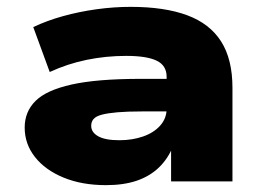

<svg xmlns="http://www.w3.org/2000/svg" viewBox="-20 -529 772 560"><path d="M289 11Q219 11 165.5 -11Q112 -33 82 -71Q52 -109 52 -157Q52 -203 83.5 -234.5Q115 -266 189 -282.5Q263 -299 390 -299H488V-204H394Q351 -204 322.5 -201.5Q294 -199 277 -194.5Q260 -190 253 -182Q246 -174 246 -162Q246 -143 266.5 -131.5Q287 -120 328 -120Q366 -120 397.5 -131Q429 -142 447.5 -163Q466 -184 466 -212V-305Q466 -338 437 -352Q408 -366 348 -366Q289 -366 233 -354.5Q177 -343 125 -319L77 -450Q117 -469 164 -482Q211 -495 261.5 -502Q312 -509 361 -509Q460 -509 526 -484.5Q592 -460 625 -408Q658 -356 658 -273V0H479V-102L485 -103Q470 -66 443.5 -40.5Q417 -15 379 -2Q341 11 289 11Z"/></svg>

Font: Nunito Sans 10pt Expanded Black
Style: Regular
Weight: 900
Width: 7
Designer: Vernon Adams
Foundry: Vernon Adams
Version: Version 3.101;gftools[0.9.27]